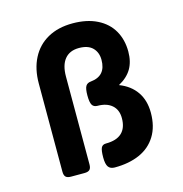

<svg xmlns="http://www.w3.org/2000/svg" viewBox="-99 -734 798 836"><g transform="rotate(-15 300.0 -316.0)"><path d="M504.4 -461.9Q504.4 -416 485.4 -384Q466.3 -352.1 427.2 -331.1Q477.1 -312 503.7 -273.4Q530.3 -234.9 530.3 -179.2Q530.3 -117.2 503.9 -74.5Q477.5 -31.7 429.7 -10.5Q381.8 10.7 316.9 10.7Q297.4 10.7 288.3 -1.7Q279.3 -14.2 279.3 -44.4Q279.3 -76.2 285.2 -88.1Q291 -100.1 307.1 -100.1Q354.5 -100.1 378.4 -122.6Q402.3 -145 402.3 -189Q402.3 -226.6 378.7 -247.3Q355 -268.1 313.5 -268.1Q296.9 -268.1 289.8 -280Q282.7 -292 282.7 -322.8Q282.7 -353 289.6 -364.7Q296.4 -376.5 313.5 -377.9Q382.3 -384.8 382.3 -457Q382.3 -490.7 361.8 -511.5Q341.3 -532.2 300.3 -532.2Q258.3 -532.2 236.1 -505.1Q213.9 -478 213.9 -426.8V-30.8Q213.9 -14.2 206.8 -7.1Q199.7 0 183.1 0H122.6Q106 0 98.9 -7.1Q91.8 -14.2 91.8 -30.8V-428.2Q91.8 -493.2 116.7 -541.7Q141.6 -590.3 188.7 -616.7Q235.8 -643.1 301.3 -643.1Q365.7 -643.1 411.6 -620.1Q457.5 -597.2 481 -556.2Q504.4 -515.1 504.4 -461.9Z"/></g></svg>

Font: Courier Prime Sans
Style: Bold
Weight: 700
Designer: Alan Dague-Greene
Foundry: Quote-Unquote Apps
Version: Version 3.020